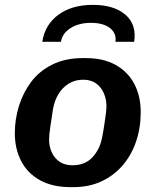

<svg xmlns="http://www.w3.org/2000/svg" viewBox="-20 -760 640 790"><path d="M271 10Q196 10 144.5 -18.5Q93 -47 67 -97.5Q41 -148 41 -212Q41 -269 58 -324Q75 -379 108.5 -423.5Q142 -468 195.5 -494.5Q249 -521 321 -521H333Q406 -521 456.5 -492.5Q507 -464 533 -414Q559 -364 559 -299Q559 -234 540 -178Q521 -122 485 -80Q449 -38 398 -14Q347 10 281 10ZM278 -80Q329 -80 359 -111.5Q389 -143 399 -189Q404 -213 408 -239Q412 -265 415 -287.5Q418 -310 418 -323Q418 -352 407 -377Q396 -402 375 -417Q354 -432 322 -432Q288 -432 262 -415.5Q236 -399 220 -372Q204 -345 198 -311Q192 -271 187 -238Q182 -205 182 -186Q182 -156 193.5 -132Q205 -108 226 -94Q247 -80 278 -80ZM154 -588Q165 -659 220.5 -699.5Q276 -740 362 -740Q449 -740 496 -699.5Q543 -659 532 -588H455Q460 -623 432.5 -644.5Q405 -666 354 -666Q305 -666 270.5 -644.5Q236 -623 231 -588Z"/></svg>

Font: Chivo Mono Medium SemiBold
Style: Italic
Weight: 600
Italic angle: -8.05°
Monospace: yes
Version: Version 1.008